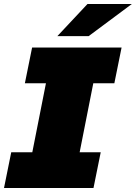

<svg xmlns="http://www.w3.org/2000/svg" viewBox="-40 -937 677 957"><path d="M425 -522 357 -178H462L426 0H-20L16 -178H121L189 -522H84L120 -700H566L530 -522ZM396 -917H617L402 -757H246Z"/></svg>

Font: Montserrat Alternates Black
Style: Italic
Weight: 900
Italic angle: -11.3°
Designer: Julieta Ulanovsky
Foundry: Julieta Ulanovsky
Version: Version 7.200